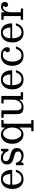

<svg xmlns="http://www.w3.org/2000/svg" viewBox="1863 -2435 822 4588"><g transform="rotate(-90 2274.0 -141.0)"><path d="M52.5 -250C52.5 -203.3 61.4 -160.2 79.2 -120.8C97.1 -81.2 123.3 -49.6 158 -25.8C192.7 -1.9 235.2 10 285.5 10C348.8 10 398.2 -6.1 433.8 -38.2C469.2 -70.4 494 -111.8 508 -162.5C510 -169.5 506.7 -173 498 -173H469C464 -173 460.8 -171.9 459.5 -169.8C458.2 -167.6 456.8 -164.7 455.5 -161C442.2 -124.3 422.4 -94.8 396.2 -72.5C370.1 -50.2 337.2 -39 297.5 -39C263.2 -39 235.4 -48.6 214.2 -67.8C193.1 -86.9 177.7 -112.3 168 -144C158.3 -175.7 153.5 -209.8 153.5 -246.5C153.5 -256.2 159 -261 170 -261H491.5C498.5 -261 503.2 -261.8 505.8 -263.2C508.2 -264.8 509.5 -268.8 509.5 -275.5C509.5 -305.2 505.8 -335 498.2 -365C490.8 -395 478.7 -422.4 462 -447.2C445.3 -472.1 423.1 -492.1 395.2 -507.2C367.4 -522.4 333.2 -530 292.5 -530C238.8 -530 194.2 -517.8 158.8 -493.2C123.2 -468.8 96.7 -435.4 79 -393.2C61.3 -351.1 52.5 -303.3 52.5 -250ZM169.5 -304C163.5 -304 159.7 -304.8 158 -306.5C156.3 -308.2 155.5 -311.5 155.5 -316.5C155.5 -342.8 160.5 -369 170.5 -395C180.5 -421 195.7 -442.7 216 -460C236.3 -477.3 261.8 -486 292.5 -486C312.8 -486 330.3 -480.2 345 -468.5C359.7 -456.8 371.8 -441.9 381.5 -423.8C391.2 -405.6 398.3 -386.6 403 -366.8C407.7 -346.9 410 -328.7 410 -312C410 -308.7 409.2 -306.5 407.8 -305.5C406.2 -304.5 402.2 -304 395.5 -304Z M953.5 -364.5C955.2 -359.5 956.6 -355.8 957.8 -353.5C958.9 -351.2 963 -350 970 -350H998C1003.7 -350 1007.5 -350.8 1009.5 -352.2C1011.5 -353.8 1012.5 -357.2 1012.5 -362.5V-516C1012.5 -525.3 1008.2 -530 999.5 -530H977C970.7 -530 966.5 -529.3 964.5 -528C962.5 -526.7 960.7 -523.7 959 -519L946 -479.5C943.3 -470.5 941.4 -466.7 940.2 -468C939.1 -469.3 935.8 -472.7 930.5 -478C917.2 -491.7 899 -504.1 876 -515.2C853 -526.4 825.2 -532 792.5 -532C764.2 -532 738.2 -526.2 714.8 -514.8C691.2 -503.2 672.5 -486.6 658.5 -464.8C644.5 -442.9 637.5 -416.3 637.5 -385C637.5 -350 645 -322.2 660 -301.5C675 -280.8 694.2 -264.8 717.8 -253.5C741.2 -242.2 766.2 -233.1 792.5 -226.2C818.8 -219.4 843.8 -212.4 867.2 -205.2C890.8 -198.1 910 -188.3 925 -176C940 -163.7 947.5 -146 947.5 -123C947.5 -97.7 938.1 -77.5 919.2 -62.5C900.4 -47.5 873.5 -40 838.5 -40C797.2 -40 763.8 -49.8 738.5 -69.5C713.2 -89.2 694 -119.2 681 -159.5C679.7 -163.5 678.1 -166.8 676.2 -169.2C674.4 -171.8 670.7 -173 665 -173H634.5C628.8 -173 625.1 -171.9 623.2 -169.8C621.4 -167.6 620.5 -163.5 620.5 -157.5V-3.5C620.5 5.5 624.7 10 633 10H656C665.7 10 671.8 6 674.5 -2L686 -38C688.3 -44.7 691 -47.9 694 -47.8C697 -47.6 701.2 -45.2 706.5 -40.5C721.8 -27.2 742.1 -15.1 767.2 -4.2C792.4 6.6 821.2 12 853.5 12C885.8 12 915.4 5.6 942.2 -7.2C969.1 -20.1 990.5 -38.8 1006.5 -63.2C1022.5 -87.8 1030.5 -117.3 1030.5 -152C1030.5 -185 1022.9 -211.2 1007.8 -230.8C992.6 -250.2 973.1 -265.4 949.2 -276.2C925.4 -287.1 900.1 -296.1 873.2 -303.2C846.4 -310.4 821 -317.8 797 -325.5C773 -333.2 753.4 -343.5 738.2 -356.5C723.1 -369.5 715.5 -387.7 715.5 -411C715.5 -432 722.8 -448.9 737.2 -461.8C751.8 -474.6 772.2 -481 798.5 -481C832.2 -481 863.4 -470.8 892.2 -450.5C921.1 -430.2 941.5 -401.5 953.5 -364.5Z M1639 195C1628.7 195 1621.4 194.1 1617.2 192.2C1613.1 190.4 1611 184.3 1611 174V-446C1611 -454 1612.6 -459.2 1615.8 -461.5C1618.9 -463.8 1624.7 -465 1633 -465H1680.5C1688.8 -465 1694.3 -466.4 1697 -469.2C1699.7 -472.1 1701 -477.3 1701 -485V-504C1701 -511.7 1699.2 -516.2 1695.8 -517.8C1692.2 -519.2 1687.2 -520 1680.5 -520H1549.5C1539.5 -520 1532.2 -518.9 1527.8 -516.8C1523.2 -514.6 1521 -508.7 1521 -499V-464C1521 -445 1519.8 -434.9 1517.2 -433.8C1514.8 -432.6 1511.2 -435.7 1506.5 -443C1489.8 -470.7 1468.6 -492.1 1442.8 -507.2C1416.9 -522.4 1387.7 -530 1355 -530C1315.3 -530 1278.7 -519.3 1245 -498C1211.3 -476.7 1184.2 -445.8 1163.8 -405.5C1143.2 -365.2 1133 -316.7 1133 -260C1133 -203.3 1143.2 -154.9 1163.8 -114.8C1184.2 -74.6 1211.3 -43.9 1245 -22.8C1278.7 -1.6 1315.3 9 1355 9C1388.3 9 1417.9 1.2 1443.8 -14.2C1469.6 -29.8 1490.8 -51.5 1507.5 -79.5C1511.8 -86.8 1515.2 -90.2 1517.5 -89.8C1519.8 -89.2 1521 -80 1521 -62V168C1521 179.3 1519.8 186.7 1517.5 190C1515.2 193.3 1508.5 195 1497.5 195H1448.5C1440.5 195 1435.6 196.2 1433.8 198.8C1431.9 201.2 1431 206.7 1431 215V231C1431 239 1432.2 244.2 1434.5 246.5C1436.8 248.8 1441.8 250 1449.5 250H1679.5C1688.2 250 1693.9 249.1 1696.8 247.2C1699.6 245.4 1701 240.3 1701 232V208C1701 199.3 1695.8 195 1685.5 195ZM1521 -260C1521 -222 1515 -186.4 1503 -153.2C1491 -120.1 1473.9 -93.2 1451.8 -72.8C1429.6 -52.2 1403.3 -42 1373 -42C1345 -42 1320.5 -52.2 1299.5 -72.8C1278.5 -93.2 1262.2 -120.1 1250.5 -153.2C1238.8 -186.4 1233 -222 1233 -260C1233 -298 1238.8 -333.6 1250.5 -366.8C1262.2 -399.9 1278.5 -426.8 1299.5 -447.2C1320.5 -467.8 1345 -478 1373 -478C1403.3 -478 1429.6 -467.8 1451.8 -447.2C1473.9 -426.8 1491 -399.9 1503 -366.8C1515 -333.6 1521 -298 1521 -260Z M1841 -151C1841 -115.3 1845.7 -85.6 1855 -61.8C1864.3 -37.9 1880.8 -20 1904.2 -8C1927.8 4 1960.7 10 2003 10C2046.7 10 2082.1 1.4 2109.2 -15.8C2136.4 -32.9 2158 -54.8 2174 -81.5C2177.7 -87.5 2180.6 -89.5 2182.8 -87.5C2184.9 -85.5 2186 -82.8 2186 -79.5V-19C2186 -11.3 2187 -6.2 2189 -3.8C2191 -1.2 2195.7 0 2203 0H2352C2358.7 0 2362.7 -1.2 2364 -3.5C2365.3 -5.8 2366 -10.3 2366 -17V-43C2366 -48.3 2364.3 -51.7 2361 -53C2357.7 -54.3 2353.7 -55 2349 -55H2293C2285.3 -55 2280.6 -56 2278.8 -58C2276.9 -60 2276 -64.7 2276 -72V-505C2276 -510.7 2275.3 -514.6 2274 -516.8C2272.7 -518.9 2269.3 -520 2264 -520H2108C2100 -520 2096 -515.3 2096 -506V-474.5C2096 -470.2 2097.2 -467.5 2099.8 -466.5C2102.2 -465.5 2105.7 -465 2110 -465H2165C2172.3 -465 2177.7 -464.2 2181 -462.5C2184.3 -460.8 2186 -456 2186 -448V-237C2186 -202.7 2179.5 -170.2 2166.5 -139.8C2153.5 -109.2 2135 -84.5 2111 -65.5C2087 -46.5 2058.7 -37 2026 -37C1993 -37 1968.9 -48.6 1953.8 -71.8C1938.6 -94.9 1931 -125 1931 -162V-504.5C1931 -511.8 1929.8 -516.2 1927.2 -517.8C1924.8 -519.2 1919.7 -520 1912 -520H1769C1761.7 -520 1756.8 -518.9 1754.5 -516.8C1752.2 -514.6 1751 -509.7 1751 -502V-479C1751 -472.3 1752.3 -468.3 1755 -467C1757.7 -465.7 1762.3 -465 1769 -465H1828C1834 -465 1837.7 -463.8 1839 -461.5C1840.3 -459.2 1841 -454.8 1841 -448.5Z M2432 -250C2432 -203.3 2440.9 -160.2 2458.8 -120.8C2476.6 -81.2 2502.8 -49.6 2537.5 -25.8C2572.2 -1.9 2614.7 10 2665 10C2728.3 10 2777.8 -6.1 2813.2 -38.2C2848.8 -70.4 2873.5 -111.8 2887.5 -162.5C2889.5 -169.5 2886.2 -173 2877.5 -173H2848.5C2843.5 -173 2840.3 -171.9 2839 -169.8C2837.7 -167.6 2836.3 -164.7 2835 -161C2821.7 -124.3 2801.9 -94.8 2775.8 -72.5C2749.6 -50.2 2716.7 -39 2677 -39C2642.7 -39 2614.9 -48.6 2593.8 -67.8C2572.6 -86.9 2557.2 -112.3 2547.5 -144C2537.8 -175.7 2533 -209.8 2533 -246.5C2533 -256.2 2538.5 -261 2549.5 -261H2871C2878 -261 2882.8 -261.8 2885.2 -263.2C2887.8 -264.8 2889 -268.8 2889 -275.5C2889 -305.2 2885.2 -335 2877.8 -365C2870.2 -395 2858.2 -422.4 2841.5 -447.2C2824.8 -472.1 2802.6 -492.1 2774.8 -507.2C2746.9 -522.4 2712.7 -530 2672 -530C2618.3 -530 2573.8 -517.8 2538.2 -493.2C2502.8 -468.8 2476.2 -435.4 2458.5 -393.2C2440.8 -351.1 2432 -303.3 2432 -250ZM2549 -304C2543 -304 2539.2 -304.8 2537.5 -306.5C2535.8 -308.2 2535 -311.5 2535 -316.5C2535 -342.8 2540 -369 2550 -395C2560 -421 2575.2 -442.7 2595.5 -460C2615.8 -477.3 2641.3 -486 2672 -486C2692.3 -486 2709.8 -480.2 2724.5 -468.5C2739.2 -456.8 2751.3 -441.9 2761 -423.8C2770.7 -405.6 2777.8 -386.6 2782.5 -366.8C2787.2 -346.9 2789.5 -328.7 2789.5 -312C2789.5 -308.7 2788.8 -306.5 2787.2 -305.5C2785.8 -304.5 2781.7 -304 2775 -304Z M2995 -260C2995 -210 3003.8 -164.6 3021.2 -123.8C3038.8 -82.9 3065.7 -50.4 3102 -26.2C3138.3 -2.1 3185 10 3242 10C3300.7 10 3346.9 -6.2 3380.8 -38.8C3414.6 -71.2 3439.5 -113 3455.5 -164C3456.8 -167.7 3456.9 -170.1 3455.8 -171.2C3454.6 -172.4 3451.3 -173 3446 -173H3415C3410.3 -173 3407.2 -172.2 3405.5 -170.8C3403.8 -169.2 3402.3 -166.8 3401 -163.5C3388 -126.2 3368.5 -96.1 3342.5 -73.2C3316.5 -50.4 3283.7 -39 3244 -39C3207.7 -39 3178.7 -49.5 3157 -70.5C3135.3 -91.5 3119.8 -118.8 3110.2 -152.5C3100.8 -186.2 3096 -222 3096 -260C3096 -298 3101.6 -334 3112.8 -368C3123.9 -402 3141.2 -429.7 3164.5 -451C3187.8 -472.3 3217.7 -483 3254 -483C3281 -483 3303.9 -478.8 3322.8 -470.2C3341.6 -461.8 3351 -450.7 3351 -437C3351 -429.3 3348.3 -423 3343 -418C3337.7 -413 3332.3 -407.2 3327 -400.8C3321.7 -394.2 3319 -385 3319 -373C3319 -354.7 3325.2 -340.4 3337.5 -330.2C3349.8 -320.1 3362.7 -315 3376 -315C3390.7 -315 3405 -320 3419 -330C3433 -340 3440 -357 3440 -381C3440 -408.3 3432.2 -433.2 3416.5 -455.8C3400.8 -478.2 3378.3 -496.2 3349 -509.8C3319.7 -523.2 3284.7 -530 3244 -530C3190.3 -530 3145 -517.9 3108 -493.8C3071 -469.6 3042.9 -437.1 3023.8 -396.2C3004.6 -355.4 2995 -310 2995 -260Z M3553 -250C3553 -203.3 3561.9 -160.2 3579.8 -120.8C3597.6 -81.2 3623.8 -49.6 3658.5 -25.8C3693.2 -1.9 3735.7 10 3786 10C3849.3 10 3898.8 -6.1 3934.2 -38.2C3969.8 -70.4 3994.5 -111.8 4008.5 -162.5C4010.5 -169.5 4007.2 -173 3998.5 -173H3969.5C3964.5 -173 3961.3 -171.9 3960 -169.8C3958.7 -167.6 3957.3 -164.7 3956 -161C3942.7 -124.3 3922.9 -94.8 3896.8 -72.5C3870.6 -50.2 3837.7 -39 3798 -39C3763.7 -39 3735.9 -48.6 3714.8 -67.8C3693.6 -86.9 3678.2 -112.3 3668.5 -144C3658.8 -175.7 3654 -209.8 3654 -246.5C3654 -256.2 3659.5 -261 3670.5 -261H3992C3999 -261 4003.8 -261.8 4006.2 -263.2C4008.8 -264.8 4010 -268.8 4010 -275.5C4010 -305.2 4006.2 -335 3998.8 -365C3991.2 -395 3979.2 -422.4 3962.5 -447.2C3945.8 -472.1 3923.6 -492.1 3895.8 -507.2C3867.9 -522.4 3833.7 -530 3793 -530C3739.3 -530 3694.8 -517.8 3659.2 -493.2C3623.8 -468.8 3597.2 -435.4 3579.5 -393.2C3561.8 -351.1 3553 -303.3 3553 -250ZM3670 -304C3664 -304 3660.2 -304.8 3658.5 -306.5C3656.8 -308.2 3656 -311.5 3656 -316.5C3656 -342.8 3661 -369 3671 -395C3681 -421 3696.2 -442.7 3716.5 -460C3736.8 -477.3 3762.3 -486 3793 -486C3813.3 -486 3830.8 -480.2 3845.5 -468.5C3860.2 -456.8 3872.3 -441.9 3882 -423.8C3891.7 -405.6 3898.8 -386.6 3903.5 -366.8C3908.2 -346.9 3910.5 -328.7 3910.5 -312C3910.5 -308.7 3909.8 -306.5 3908.2 -305.5C3906.8 -304.5 3902.7 -304 3896 -304Z M4184.5 -446V-72.5C4184.5 -65.2 4183 -60.4 4180 -58.2C4177 -56.1 4171.7 -55 4164 -55H4108.5C4099.2 -55 4094.5 -50.3 4094.5 -41V-9.5C4094.5 -5.2 4095.8 -2.5 4098.2 -1.5C4100.8 -0.5 4104.2 0 4108.5 0H4351.5C4357.2 0 4360.8 -1.1 4362.2 -3.2C4363.8 -5.4 4364.5 -9.5 4364.5 -15.5V-38C4364.5 -44.3 4363.9 -48.8 4362.8 -51.2C4361.6 -53.8 4357.8 -55 4351.5 -55H4290.5C4282.8 -55 4278.2 -56.5 4276.8 -59.5C4275.2 -62.5 4274.5 -67.8 4274.5 -75.5V-283C4274.5 -317.3 4279.6 -349.6 4289.8 -379.8C4299.9 -409.9 4313.9 -434.3 4331.8 -453C4349.6 -471.7 4369.8 -481 4392.5 -481C4404.5 -481 4412.5 -479.8 4416.5 -477.2C4420.5 -474.8 4422.5 -471 4422.5 -466C4422.5 -462 4420.6 -458.1 4416.8 -454.2C4412.9 -450.4 4409.1 -445.2 4405.2 -438.8C4401.4 -432.2 4399.5 -423 4399.5 -411C4399.5 -395.7 4405.4 -383.3 4417.2 -374C4429.1 -364.7 4443.5 -360 4460.5 -360C4478.2 -360 4492.9 -367.4 4504.8 -382.2C4516.6 -397.1 4522.5 -415 4522.5 -436C4522.5 -465 4511.5 -487.9 4489.5 -504.8C4467.5 -521.6 4442.5 -530 4414.5 -530C4381.8 -530 4355.1 -522.6 4334.2 -507.8C4313.4 -492.9 4297 -474.2 4285 -451.5C4280.7 -443.2 4277.8 -439.3 4276.5 -440C4275.2 -440.7 4274.5 -445.2 4274.5 -453.5V-506C4274.5 -512.3 4272.9 -516.2 4269.8 -517.8C4266.6 -519.2 4262.2 -520 4256.5 -520H4110.5C4103.5 -520 4099.1 -518.8 4097.2 -516.5C4095.4 -514.2 4094.5 -509.5 4094.5 -502.5V-484C4094.5 -476.7 4095.2 -471.7 4096.5 -469C4097.8 -466.3 4102.2 -465 4109.5 -465H4166.5C4174.2 -465 4179.1 -463.8 4181.2 -461.5C4183.4 -459.2 4184.5 -454 4184.5 -446Z"/></g></svg>

Font: Besley*
Style: Regular
Weight: 400
Designer: Owen Earl
Foundry: indestructible type*
Version: Version 3.000; ttfautohint (v1.8.3)